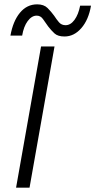

<svg xmlns="http://www.w3.org/2000/svg" viewBox="-20 -864 439 884"><path d="M151 -844Q182 -844 199 -827Q216 -810 229 -792Q240 -775 251.5 -761.5Q263 -748 282 -748Q305 -748 323 -772.5Q341 -797 349 -838H399Q388 -773 354.5 -734.5Q321 -696 277 -696Q246 -696 230.5 -710.5Q215 -725 202 -742Q189 -760 178 -776Q167 -792 149 -792Q126 -792 107.5 -767Q89 -742 82 -700H28Q40 -767 72 -805.5Q104 -844 151 -844ZM169 -650H231L116 0H54Z"/></svg>

Font: Overused Grotesk Book
Style: Italic
Weight: 350
Italic angle: -10°
Version: Version 0.003